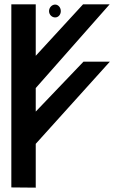

<svg xmlns="http://www.w3.org/2000/svg" viewBox="-20 -871 565 881"><path d="M144 -10V-211L484 -588H363L144 -359V-467L483 -851H361L144 -615V-851H32V-11ZM233 -791C248 -791 259 -804 259 -820C259 -837 247 -850 233 -850C218 -850 205 -836 205 -820C205 -804 218 -791 233 -791Z"/></svg>

Font: Ny Stormning
Style: Gr
Weight: 400
Designer: Robert Jablonski, Mew Too
Foundry: Cannot Into Space Fonts
Version: Version 0.90